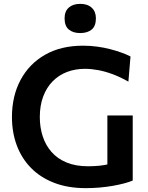

<svg xmlns="http://www.w3.org/2000/svg" viewBox="-20 -964 770 996"><path d="M425 12Q332.5 12 261.2 -15.5Q190 -43 141.2 -92.5Q92.5 -142 67.2 -209.5Q42 -277 42 -357Q42 -465.5 86.5 -549Q131 -632.5 213.5 -679.8Q296 -727 410.5 -727Q448 -727 483.5 -722.2Q519 -717.5 550.8 -709.2Q582.5 -701 609.8 -691.2Q637 -681.5 657 -671L646 -540.5Q604.5 -564 565.2 -578.8Q526 -593.5 489.8 -600.2Q453.5 -607 421 -607Q370.5 -607 327.8 -590.8Q285 -574.5 253.2 -542.2Q221.5 -510 204 -463.2Q186.5 -416.5 186.5 -356.5Q186.5 -303.5 201.5 -257.2Q216.5 -211 247 -176Q277.5 -141 325 -121.2Q372.5 -101.5 436.5 -101.5Q466.5 -101.5 494.5 -104.2Q522.5 -107 549 -113.5Q575.5 -120 601 -129.8Q626.5 -139.5 652 -153.5L668.5 -27.5Q651.5 -20 625.2 -13Q599 -6 566.5 -0.2Q534 5.5 498 8.8Q462 12 425 12ZM537 -25Q537 -79.5 537 -120.8Q537 -162 537 -203.5Q537 -252 537 -289.2Q537 -326.5 537 -365H668.5Q668.5 -326.5 668.5 -289.2Q668.5 -252 668.5 -203.5Q668.5 -162 668.5 -121.2Q668.5 -80.5 668.5 -27.5ZM395.5 -792.5Q359 -792.5 337 -810.8Q315 -829 315 -869Q315 -905.5 337 -924.8Q359 -944 396.5 -944Q434 -944 455.8 -924Q477.5 -904 477.5 -869Q477.5 -829 455.8 -810.8Q434 -792.5 395.5 -792.5Z"/></svg>

Font: Commissioner Thin SemiBold
Style: Regular
Weight: 600
Version: Version 1.000